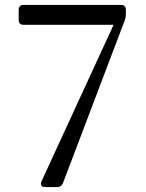

<svg xmlns="http://www.w3.org/2000/svg" viewBox="-20 -754 593 781"><path d="M149 2C153 6 158 7 168 7H213C224 7 232 1 236 -9L487 -670C490 -678 492 -686 492 -695V-714C492 -727 485 -734 472 -734H76C63 -734 56 -727 56 -714V-673C56 -660 63 -653 76 -653H442L150 -19C145 -9 146 -1 149 2Z"/></svg>

Font: 寒蝉锦书宋 Text
Style: Regular
Weight: 400
Designer: 寒蝉锦书宋{Warren} 思源宋体{Ryoko NISHIZUKA 西塚涼子 (kana & ideographs); Frank Grießhammer (Latin, Greek & Cyrillic); Wenlong ZHANG 
Foundry: Adobe & ChillType
Version: Version 2.000;Glyphs 3.1.1 (3135)